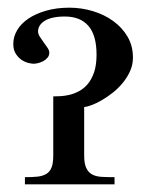

<svg xmlns="http://www.w3.org/2000/svg" viewBox="-20 -480 394 500"><path d="M326.2 -330.1Q326.2 -311 318.6 -294.4Q311 -277.8 299.3 -263.7Q287.6 -249.5 272.9 -238Q258.3 -226.6 244.1 -218.5Q230 -210.4 218 -206.1Q206.1 -201.7 199.2 -201.2V-75.2Q199.2 -54.7 204.3 -43.2Q209.5 -31.7 219.2 -26.1Q229 -20.5 243.9 -19.5Q258.8 -18.6 278.3 -18.6V0H44.9V-18.6Q64 -18.6 77.6 -20Q91.3 -21.5 100.6 -27.1Q109.9 -32.7 114.3 -43.9Q118.7 -55.2 118.7 -75.2V-229Q125.5 -229 136.7 -229.5Q147.9 -230 160.4 -232.9Q172.9 -235.8 185.5 -242.4Q198.2 -249 208.5 -261.2Q218.8 -273.4 225.1 -292Q231.4 -310.5 231.4 -337.9Q231.4 -388.2 210.2 -412.6Q189 -437 148.9 -437Q130.4 -437 116.9 -433.8Q103.5 -430.7 95.2 -425Q86.9 -419.4 83 -412.6Q79.1 -405.8 79.1 -398.4Q79.1 -391.6 83.7 -384.3Q88.4 -377 93.8 -369.6Q99.1 -362.3 103.8 -355.5Q108.4 -348.6 108.4 -342.8Q108.4 -335.4 104 -330.1Q99.6 -324.7 93 -321Q86.4 -317.4 79.3 -315.7Q72.3 -314 67.4 -314Q63.5 -314 54.7 -315.9Q45.9 -317.9 37.1 -323.5Q28.3 -329.1 21.5 -339.4Q14.6 -349.6 14.6 -365.7Q14.6 -384.3 24.7 -401.4Q34.7 -418.5 53.7 -431.4Q72.8 -444.3 99.9 -452.1Q127 -460 160.6 -460Q192.4 -460 222.2 -450.9Q252 -441.9 275.1 -425Q298.3 -408.2 312.3 -384.3Q326.2 -360.4 326.2 -330.1Z"/></svg>

Font: Doulos SIL Am
Style: Regular
Weight: 400
Designer: Walt Agee, Victor Gaultney, Peter Martin, Debbi Hosken, Becca Hirsbrunner
Foundry: SIL International
Version: Version 5.000